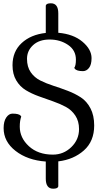

<svg xmlns="http://www.w3.org/2000/svg" viewBox="-20 -937 633 1166"><path d="M460 -153Q460 -201 437.5 -235Q415 -269 379.5 -288Q344 -307 301 -322Q258 -337 215 -352.5Q172 -368 136.5 -389.5Q101 -411 78.5 -449Q56 -487 56 -541Q56 -624 111.5 -675.5Q167 -727 258 -737V-903Q261 -917 289 -917Q334 -917 334 -856V-738Q426 -730 481 -683.5Q536 -637 536 -584Q536 -544 520.5 -524.5Q505 -505 484 -505Q445 -505 434 -520L431 -525Q441 -538 441 -575Q441 -632 393 -664.5Q345 -697 281.5 -697Q218 -697 181 -663Q144 -629 144 -580Q144 -531 166.5 -498.5Q189 -466 225 -448Q261 -430 304.5 -416Q348 -402 391.5 -385.5Q435 -369 471 -345.5Q507 -322 529.5 -279Q552 -236 552 -175Q552 -79 489.5 -23.5Q427 32 334 43V195Q331 209 303 209Q258 209 258 148V44Q147 36 74.5 -20.5Q2 -77 2 -159Q2 -200 18 -223.5Q34 -247 56 -247Q95 -247 106 -234L109 -229Q100 -204 100 -168Q100 -100 155.5 -49Q211 2 301 2Q366 2 413 -43.5Q460 -89 460 -153Z"/></svg>

Font: Sofia
Style: Regular
Weight: 400
Designer: Paula Nazal and Daniel Hernndez
Foundry: Paula Nazal, Daniel Hernndez
Version: Version 1.001